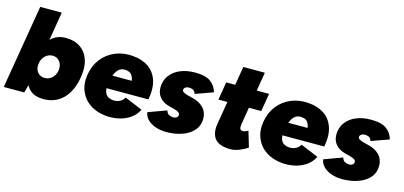

<svg xmlns="http://www.w3.org/2000/svg" viewBox="-63 -1118 3261 1549"><g transform="rotate(15 1567.0 -343.5)"><path d="M3 0 120 -700H300L199 -93L174 0ZM383 -512Q459 -512 508.5 -477.5Q558 -443 578 -380.5Q598 -318 583 -233Q573 -175 552 -129.5Q531 -84 499.5 -52.5Q468 -21 427 -4.5Q386 12 338 12Q264 12 224 -24Q184 -60 173.5 -123Q163 -186 177 -267Q187 -325 204.5 -370.5Q222 -416 247.5 -447.5Q273 -479 307 -495.5Q341 -512 383 -512ZM320 -346Q302 -346 286.5 -339.5Q271 -333 258.5 -321.5Q246 -310 237.5 -293.5Q229 -277 226 -257Q219 -212 241.5 -183.5Q264 -155 303 -155Q320 -155 335.5 -161.5Q351 -168 363.5 -179.5Q376 -191 384.5 -207Q393 -223 396 -243Q402 -287 380 -316.5Q358 -346 320 -346Z M862 12Q781 5 724.5 -33Q668 -71 642.5 -133Q617 -195 630 -272Q643 -350 687 -406Q731 -462 798 -490Q865 -518 945 -511Q1022 -505 1075.5 -469Q1129 -433 1151.5 -367Q1174 -301 1156 -205H806Q808 -177 818 -160Q828 -143 844 -135Q860 -127 879 -125Q912 -122 938.5 -135.5Q965 -149 975 -172L1124 -110Q1098 -59 1053.5 -31Q1009 -3 958.5 6.5Q908 16 862 12ZM826 -315H987Q983 -347 967.5 -365.5Q952 -384 918 -387Q884 -390 862 -371Q840 -352 826 -315Z M1364 12Q1314 12 1273 -2Q1232 -16 1206 -41.5Q1180 -67 1174 -103L1327 -159Q1335 -132 1353 -124.5Q1371 -117 1386 -117Q1397 -117 1406 -120.5Q1415 -124 1420.5 -131Q1426 -138 1426 -148Q1426 -160 1414 -168.5Q1402 -177 1376 -184L1337 -194Q1281 -208 1253 -242Q1225 -276 1225 -322Q1225 -381 1256 -423.5Q1287 -466 1341 -489Q1395 -512 1465 -512Q1554 -512 1596.5 -480Q1639 -448 1652 -397L1504 -344Q1500 -364 1485 -373Q1470 -382 1446 -382Q1431 -382 1418.5 -373.5Q1406 -365 1406 -351Q1406 -341 1419 -333Q1432 -325 1458 -318L1498 -308Q1556 -294 1590 -258.5Q1624 -223 1624 -170Q1624 -108 1586.5 -67.5Q1549 -27 1490 -7.5Q1431 12 1364 12Z M1899 12Q1806 12 1769 -32Q1732 -76 1745 -158L1828 -656H2008L1933 -207Q1929 -179 1934.5 -167Q1940 -155 1959 -155Q1967 -155 1980 -160Q1993 -165 2001 -170L2040 -40Q2013 -20 1973.5 -4Q1934 12 1899 12ZM1702 -350 1727 -500H2085L2060 -350Z M2331 12Q2250 5 2193.5 -33Q2137 -71 2111.5 -133Q2086 -195 2099 -272Q2112 -350 2156 -406Q2200 -462 2267 -490Q2334 -518 2414 -511Q2491 -505 2544.5 -469Q2598 -433 2620.5 -367Q2643 -301 2625 -205H2275Q2277 -177 2287 -160Q2297 -143 2313 -135Q2329 -127 2348 -125Q2381 -122 2407.5 -135.5Q2434 -149 2444 -172L2593 -110Q2567 -59 2522.5 -31Q2478 -3 2427.5 6.5Q2377 16 2331 12ZM2295 -315H2456Q2452 -347 2436.5 -365.5Q2421 -384 2387 -387Q2353 -390 2331 -371Q2309 -352 2295 -315Z M2833 12Q2783 12 2742 -2Q2701 -16 2675 -41.5Q2649 -67 2643 -103L2796 -159Q2804 -132 2822 -124.5Q2840 -117 2855 -117Q2866 -117 2875 -120.5Q2884 -124 2889.5 -131Q2895 -138 2895 -148Q2895 -160 2883 -168.5Q2871 -177 2845 -184L2806 -194Q2750 -208 2722 -242Q2694 -276 2694 -322Q2694 -381 2725 -423.5Q2756 -466 2810 -489Q2864 -512 2934 -512Q3023 -512 3065.5 -480Q3108 -448 3121 -397L2973 -344Q2969 -364 2954 -373Q2939 -382 2915 -382Q2900 -382 2887.5 -373.5Q2875 -365 2875 -351Q2875 -341 2888 -333Q2901 -325 2927 -318L2967 -308Q3025 -294 3059 -258.5Q3093 -223 3093 -170Q3093 -108 3055.5 -67.5Q3018 -27 2959 -7.5Q2900 12 2833 12Z"/></g></svg>

Font: Figtree Black
Style: Italic
Weight: 900
Italic angle: -9.5°
Foundry: Erik Kennedy
Version: Version 2.001;gftools[0.9.30]